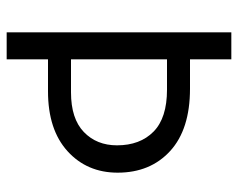

<svg xmlns="http://www.w3.org/2000/svg" viewBox="-89 -625 714 576"><g transform="rotate(90 268.0 -337.0)"><path d="M254 -124H158V0H77V-674H158V-550H246Q368 -550 433 -490.5Q498 -431 498 -333Q498 -241 433.5 -182.5Q369 -124 254 -124ZM249 -481H158V-193H257Q336 -193 376 -231.5Q416 -270 416 -331Q416 -400 375 -440.5Q334 -481 249 -481Z"/></g></svg>

Font: Hind Guntur
Style: Regular
Weight: 400
Designer: Manushi Parikh, Hitesh Malaviya
Foundry: Indian Type Foundry
Version: Version 1.002;PS 1.0;hotconv 1.0.86;makeotf.lib2.5.63406; tt